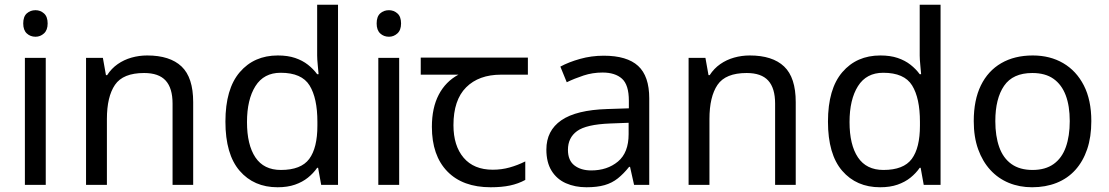

<svg xmlns="http://www.w3.org/2000/svg" viewBox="-20 -780 4678 810"><path d="M173 -536V0H85V-536ZM130 -737Q150 -737 165.5 -723.5Q181 -710 181 -681Q181 -653 165.5 -639Q150 -625 130 -625Q108 -625 93 -639Q78 -653 78 -681Q78 -710 93 -723.5Q108 -737 130 -737Z M601 -546Q697 -546 746 -499.5Q795 -453 795 -349V0H708V-343Q708 -408 679 -440Q650 -472 588 -472Q499 -472 465 -422Q431 -372 431 -278V0H343V-536H414L427 -463H432Q450 -491 476.5 -509.5Q503 -528 535 -537Q567 -546 601 -546Z M1151 10Q1051 10 991 -59.5Q931 -129 931 -267Q931 -405 991.5 -475.5Q1052 -546 1152 -546Q1194 -546 1225 -535.5Q1256 -525 1279 -507Q1302 -489 1318 -467H1324Q1323 -480 1320.5 -505.5Q1318 -531 1318 -546V-760H1406V0H1335L1322 -72H1318Q1302 -49 1279 -30.5Q1256 -12 1224.5 -1Q1193 10 1151 10ZM1165 -63Q1250 -63 1284.5 -109.5Q1319 -156 1319 -250V-266Q1319 -366 1286 -419.5Q1253 -473 1164 -473Q1093 -473 1057.5 -416.5Q1022 -360 1022 -265Q1022 -169 1057.5 -116Q1093 -63 1165 -63Z M1664 -536V0H1576V-536ZM1621 -737Q1641 -737 1656.5 -723.5Q1672 -710 1672 -681Q1672 -653 1656.5 -639Q1641 -625 1621 -625Q1599 -625 1584 -639Q1569 -653 1569 -681Q1569 -710 1584 -723.5Q1599 -737 1621 -737Z M2050 10Q1932 10 1867 -57Q1802 -124 1802 -245Q1802 -325 1831 -380.5Q1860 -436 1914 -465H1755V-537H2207V-465H2094Q2000 -465 1946.5 -411.5Q1893 -358 1893 -252Q1893 -165 1936 -114.5Q1979 -64 2059 -64Q2096 -64 2130 -73.5Q2164 -83 2196 -99V-21Q2167 -5 2132 2.5Q2097 10 2050 10Z M2527 -545Q2625 -545 2672 -502Q2719 -459 2719 -365V0H2655L2638 -76H2634Q2611 -47 2586.5 -27.5Q2562 -8 2530.5 1Q2499 10 2454 10Q2406 10 2367.5 -7Q2329 -24 2307 -59.5Q2285 -95 2285 -149Q2285 -229 2348 -272.5Q2411 -316 2542 -320L2633 -323V-355Q2633 -422 2604 -448Q2575 -474 2522 -474Q2480 -474 2442 -461.5Q2404 -449 2371 -433L2344 -499Q2379 -518 2427 -531.5Q2475 -545 2527 -545ZM2553 -259Q2453 -255 2414.5 -227Q2376 -199 2376 -148Q2376 -103 2403.5 -82Q2431 -61 2474 -61Q2542 -61 2587 -98.5Q2632 -136 2632 -214V-262Z M3143 -546Q3239 -546 3288 -499.5Q3337 -453 3337 -349V0H3250V-343Q3250 -408 3221 -440Q3192 -472 3130 -472Q3041 -472 3007 -422Q2973 -372 2973 -278V0H2885V-536H2956L2969 -463H2974Q2992 -491 3018.5 -509.5Q3045 -528 3077 -537Q3109 -546 3143 -546Z M3693 10Q3593 10 3533 -59.5Q3473 -129 3473 -267Q3473 -405 3533.5 -475.5Q3594 -546 3694 -546Q3736 -546 3767 -535.5Q3798 -525 3821 -507Q3844 -489 3860 -467H3866Q3865 -480 3862.5 -505.5Q3860 -531 3860 -546V-760H3948V0H3877L3864 -72H3860Q3844 -49 3821 -30.5Q3798 -12 3766.5 -1Q3735 10 3693 10ZM3707 -63Q3792 -63 3826.5 -109.5Q3861 -156 3861 -250V-266Q3861 -366 3828 -419.5Q3795 -473 3706 -473Q3635 -473 3599.5 -416.5Q3564 -360 3564 -265Q3564 -169 3599.5 -116Q3635 -63 3707 -63Z M4584 -269Q4584 -202 4566.5 -150.5Q4549 -99 4516.5 -63Q4484 -27 4437.5 -8.5Q4391 10 4334 10Q4281 10 4236 -8.5Q4191 -27 4158 -63Q4125 -99 4106.5 -150.5Q4088 -202 4088 -269Q4088 -358 4118 -419.5Q4148 -481 4204 -513.5Q4260 -546 4337 -546Q4410 -546 4465.5 -513.5Q4521 -481 4552.5 -419.5Q4584 -358 4584 -269ZM4179 -269Q4179 -206 4195.5 -159.5Q4212 -113 4247 -88Q4282 -63 4336 -63Q4390 -63 4425 -88Q4460 -113 4476.5 -159.5Q4493 -206 4493 -269Q4493 -333 4476 -378Q4459 -423 4424.5 -447.5Q4390 -472 4335 -472Q4253 -472 4216 -418Q4179 -364 4179 -269Z"/></svg>

Font: utelugu85
Style: Book
Weight: 400
Designer: Jelle Bosma - Monotype Design Team
Foundry: Monotype Imaging Inc.
Version: Version 2.003